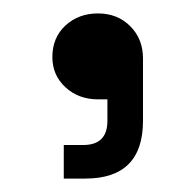

<svg xmlns="http://www.w3.org/2000/svg" viewBox="-20 -141 291 286"><path d="M75 125V75H104Q140 75 140 39V7H126Q97 7 77.5 -11Q58 -29 58 -56Q58 -85 77.5 -103Q97 -121 126 -121Q155 -121 174 -102Q193 -83 193 -54V39Q193 125 107 125Z"/></svg>

Font: Space Grotesk
Style: Regular
Weight: 400
Designer: Florian Karsten
Foundry: Florian Karsten
Version: Version 2.000